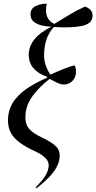

<svg xmlns="http://www.w3.org/2000/svg" viewBox="-20 -823 527 1052"><path d="M179 209 175 204Q208 171 224 147Q240 123 245 99Q252 67 231 45Q210 23 172 6Q83 -35 50.5 -78Q18 -121 25 -187Q32 -241 64.5 -280.5Q97 -320 143 -348Q189 -376 238 -397L239 -402Q190 -418 162 -451Q134 -484 138 -536Q141 -572 168.5 -607.5Q196 -643 262 -677Q238 -677 211 -683Q184 -689 165.5 -703.5Q147 -718 147 -745Q148 -777 176 -790Q204 -803 236 -803Q227 -757 238.5 -731Q250 -705 277 -692Q332 -725 368.5 -747Q405 -769 446 -787Q489 -771 487 -736Q486 -693 429.5 -681Q373 -669 275 -675Q257 -656 242 -625Q227 -594 223 -549Q218 -504 228.5 -471.5Q239 -439 256 -414Q302 -435 337 -448.5Q372 -462 389 -465Q395 -453 396 -439.5Q397 -426 395 -415Q389 -387 369.5 -373Q350 -359 329 -360Q315 -360 299 -367Q283 -374 252 -391Q195 -346 160 -299Q125 -252 120 -199Q115 -148 137 -120.5Q159 -93 209 -70Q267 -43 290.5 -17Q314 9 304 56Q296 93 263.5 131.5Q231 170 179 209Z"/></svg>

Font: Noto Serif Display Condensed
Style: Italic
Weight: 400
Width: 3
Italic angle: -12°
Designer: Monotype Design Team
Foundry: Monotype Imaging Inc.
Version: Version 2.009